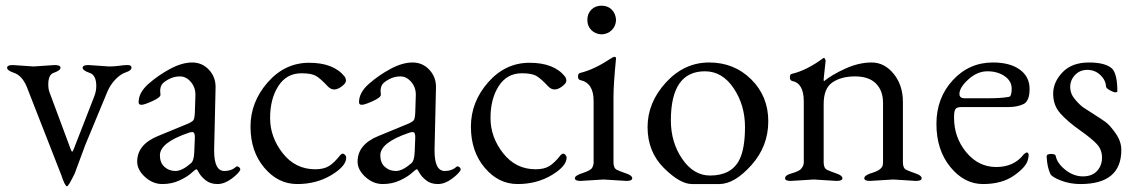

<svg xmlns="http://www.w3.org/2000/svg" viewBox="-20 -634 3998 676"><path d="M25 -405 98 -400 173 -405Q193 -405 193 -395.5Q193 -386 170 -378Q150 -372 150 -337Q150 -321 154 -310L228 -111Q232 -100 234 -100Q236 -100 240 -110L312 -295Q319 -313 319 -331Q319 -371 294 -378Q271 -386 271 -395.5Q271 -405 291 -405L364 -400Q384 -400 400 -402.5Q416 -405 429.5 -405Q443 -405 443 -395.5Q443 -386 423.5 -379.5Q404 -373 386 -354Q368 -335 358 -311L280 -123L243 -23Q221 22 216 22Q209 22 196 -17L74 -329Q57 -369 28 -378Q5 -386 5 -395.5Q5 -405 25 -405Z M543 -87Q543 -61 559 -46.5Q575 -32 598 -32Q621 -32 652 -59Q663 -68 664 -99L666 -148Q667 -169 657 -169Q650 -169 643 -166Q543 -132 543 -87ZM544 -314 545 -300Q545 -291 516.5 -278Q488 -265 478 -265Q468 -265 468 -274Q468 -308 502.5 -338.5Q537 -369 579 -391.5Q621 -414 656.5 -414Q692 -414 716 -388Q740 -362 739 -325L734 -109V-103Q734 -32 770 -32Q795 -32 810 -46Q814 -50 820 -46.5Q826 -43 826 -37V-36Q820 -23 795 -4.5Q770 14 745.5 14Q721 14 704.5 1Q688 -12 681 -25Q674 -38 672 -38Q668 -38 654 -25Q640 -12 612.5 1Q585 14 551.5 14Q518 14 490.5 -11Q463 -36 463 -65Q463 -125 536 -155L638 -197Q657 -205 661 -211Q665 -217 666 -237L668 -299V-301Q668 -327 651.5 -346Q635 -365 613.5 -365Q592 -365 573 -354.5Q554 -344 549 -335Q544 -326 544 -314Z M1135 -329Q1108 -358 1092 -367Q1076 -376 1041 -376Q989 -376 960 -331Q931 -286 931 -218.5Q931 -151 975.5 -94.5Q1020 -38 1090 -38Q1120 -38 1138.5 -49.5Q1157 -61 1178 -88Q1183 -93 1187 -93Q1191 -93 1195 -88.5Q1199 -84 1199 -79Q1199 -49 1146.5 -17.5Q1094 14 1026.5 14Q959 14 910.5 -43.5Q862 -101 862 -188Q862 -275 922.5 -344Q983 -413 1068.5 -413Q1154 -413 1193 -365Q1198 -358 1198 -349.5Q1198 -341 1183.5 -330Q1169 -319 1157 -319Q1145 -319 1135 -329Z M1319 -87Q1319 -61 1335 -46.5Q1351 -32 1374 -32Q1397 -32 1428 -59Q1439 -68 1440 -99L1442 -148Q1443 -169 1433 -169Q1426 -169 1419 -166Q1319 -132 1319 -87ZM1320 -314 1321 -300Q1321 -291 1292.5 -278Q1264 -265 1254 -265Q1244 -265 1244 -274Q1244 -308 1278.5 -338.5Q1313 -369 1355 -391.5Q1397 -414 1432.5 -414Q1468 -414 1492 -388Q1516 -362 1515 -325L1510 -109V-103Q1510 -32 1546 -32Q1571 -32 1586 -46Q1590 -50 1596 -46.5Q1602 -43 1602 -37V-36Q1596 -23 1571 -4.5Q1546 14 1521.5 14Q1497 14 1480.5 1Q1464 -12 1457 -25Q1450 -38 1448 -38Q1444 -38 1430 -25Q1416 -12 1388.5 1Q1361 14 1327.5 14Q1294 14 1266.5 -11Q1239 -36 1239 -65Q1239 -125 1312 -155L1414 -197Q1433 -205 1437 -211Q1441 -217 1442 -237L1444 -299V-301Q1444 -327 1427.5 -346Q1411 -365 1389.5 -365Q1368 -365 1349 -354.5Q1330 -344 1325 -335Q1320 -326 1320 -314Z M1911 -329Q1884 -358 1868 -367Q1852 -376 1817 -376Q1765 -376 1736 -331Q1707 -286 1707 -218.5Q1707 -151 1751.5 -94.5Q1796 -38 1866 -38Q1896 -38 1914.5 -49.5Q1933 -61 1954 -88Q1959 -93 1963 -93Q1967 -93 1971 -88.5Q1975 -84 1975 -79Q1975 -49 1922.5 -17.5Q1870 14 1802.5 14Q1735 14 1686.5 -43.5Q1638 -101 1638 -188Q1638 -275 1698.5 -344Q1759 -413 1844.5 -413Q1930 -413 1969 -365Q1974 -358 1974 -349.5Q1974 -341 1959.5 -330Q1945 -319 1933 -319Q1921 -319 1911 -329Z M2098 -513Q2076 -514 2062 -528Q2048 -542 2048 -564Q2048 -586 2062 -600Q2076 -614 2098 -614Q2120 -614 2134 -600Q2148 -586 2149 -563Q2148 -542 2134 -528Q2120 -514 2098 -513ZM2186 3 2105 -2 2024 3Q2004 3 2004 -6.5Q2004 -16 2032 -25Q2060 -34 2065 -43.5Q2070 -53 2070 -62V-279Q2070 -342 2023 -352Q2015 -354 2015 -364.5Q2015 -375 2022 -377Q2071 -389 2124 -424Q2140 -434 2142 -434Q2149 -434 2149 -429Q2140 -337 2140 -294V-62Q2140 -42 2152 -36Q2165 -30 2185.5 -23Q2206 -16 2206 -6.5Q2206 3 2186 3Z M2462 -383Q2342 -383 2342 -210Q2342 -133 2382 -74.5Q2422 -16 2480 -16Q2555 -16 2583 -71Q2603 -110 2603 -187Q2603 -264 2563 -323.5Q2523 -383 2462 -383ZM2317 -43Q2260 -100 2260 -186.5Q2260 -273 2324.5 -343.5Q2389 -414 2477 -414Q2565 -414 2625 -354.5Q2685 -295 2685 -207Q2685 -119 2625.5 -52.5Q2566 14 2512.5 14Q2459 14 2416.5 14Q2374 14 2317 -43Z M3205 3 3125 -2 3043 3Q3023 3 3023 -6.5Q3023 -16 3046 -24Q3047 -24 3050 -25Q3083 -35 3088 -52Q3089 -57 3089 -62V-272Q3089 -315 3064 -340Q3039 -365 2990.5 -365Q2942 -365 2911 -344Q2880 -323 2880 -268V-62Q2880 -42 2892 -36Q2905 -30 2925.5 -23Q2946 -16 2946 -6.5Q2946 3 2926 3L2845 -2L2764 3Q2744 3 2744 -6.5Q2744 -16 2760.5 -21.5Q2777 -27 2779.5 -27.5Q2782 -28 2790 -32Q2798 -36 2800 -39Q2810 -50 2810 -62V-277Q2810 -341 2769 -349Q2761 -351 2761 -362Q2761 -373 2768 -374Q2820 -386 2878 -429Q2879 -430 2881.5 -430Q2884 -430 2887 -421L2880 -356Q2880 -349 2881 -348Q2909 -371 2956.5 -392.5Q3004 -414 3049 -414Q3094 -414 3126.5 -374Q3159 -334 3159 -275V-62Q3159 -42 3171 -36Q3184 -30 3204.5 -23Q3225 -16 3225 -6.5Q3225 3 3205 3Z M3476 -414Q3536 -414 3570.5 -389Q3605 -364 3605 -321Q3605 -278 3583.5 -267.5Q3562 -257 3528 -257H3364Q3350 -257 3344.5 -250.5Q3339 -244 3339 -220Q3339 -150 3382 -98Q3425 -46 3487.5 -46Q3550 -46 3584 -90Q3591 -97 3595 -97Q3606 -97 3599 -71Q3592 -45 3549.5 -15.5Q3507 14 3441 14Q3375 14 3326 -46Q3277 -106 3277 -197.5Q3277 -289 3334.5 -351.5Q3392 -414 3476 -414ZM3358 -303Q3358 -288 3377 -288H3459Q3506 -288 3532 -293Q3542 -294 3542 -321.5Q3542 -349 3517 -366Q3492 -383 3456.5 -383Q3421 -383 3389.5 -354.5Q3358 -326 3358 -303Z M3874 -330Q3873 -352 3854 -370Q3835 -388 3808.5 -388Q3782 -388 3765 -370Q3748 -352 3748 -328Q3748 -304 3765 -284Q3782 -264 3794.5 -255.5Q3807 -247 3832.5 -231Q3858 -215 3873 -204Q3888 -193 3908 -164.5Q3928 -136 3928 -106Q3928 14 3784 14Q3747 14 3715 1.5Q3683 -11 3678 -22Q3667 -45 3665 -83Q3665 -92 3680.5 -92Q3696 -92 3697 -85Q3702 -59 3731 -36Q3760 -13 3792.5 -13Q3825 -13 3842.5 -32Q3860 -51 3860 -79Q3860 -107 3842 -126.5Q3824 -146 3781.5 -176Q3739 -206 3713.5 -234.5Q3688 -263 3688 -304Q3688 -345 3721 -379.5Q3754 -414 3814 -414Q3874 -414 3897 -391Q3914 -370 3914 -313Q3914 -309 3907 -309Q3900 -309 3887 -316.5Q3874 -324 3874 -330Z"/></svg>

Font: EB Garamond
Style: Regular
Weight: 400
Version: Version 0.012